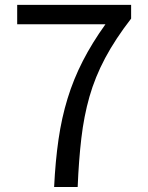

<svg xmlns="http://www.w3.org/2000/svg" viewBox="-20 -753 595 773"><path d="M197.9 0Q202.9 -104.2 215.6 -191.8Q228.3 -279.3 252.1 -356.6Q275.8 -434 313.3 -507.2Q350.7 -580.3 404.5 -655.2H49.2V-733.4H507.9V-678.1Q443.9 -595.4 403.3 -519.1Q362.7 -442.7 340.2 -363.9Q317.8 -285.1 307.5 -196.4Q297.1 -107.8 292.7 0Z"/></svg>

Font: Noto Sans JP
Style: Regular
Weight: 100
Designer: Ryoko NISHIZUKA 西塚涼子 (kana, bopomofo & ideographs); Paul D. Hunt (Latin, Greek & Cyrillic); Sandoll Communications 산돌커뮤니
Foundry: Adobe
Version: Version 2.004;hotconv 1.0.118;makeotfexe 2.5.65603